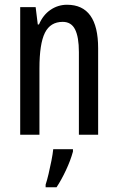

<svg xmlns="http://www.w3.org/2000/svg" viewBox="-20 -567 496 808"><path d="M262 -547Q393 -547 393 -364V0H312V-348Q312 -411 296 -443Q280 -475 244 -475Q192 -475 169 -429Q146 -383 146 -279V0H65V-537H130L139 -464H144Q161 -504 192.5 -525.5Q224 -547 262 -547ZM287 71Q277 108 257.5 149.5Q238 191 218 221H172V210Q178 192 184.5 164.5Q191 137 196.5 109Q202 81 204 61H287Z"/></svg>

Font: Noto Sans Bengali ExtraCondensed
Style: Regular
Weight: 400
Width: 2
Designer: Jelle Bosma - Monotype Design Team
Foundry: Monotype Imaging Inc.
Version: Version 2.003; ttfautohint (v1.8.4.7-5d5b)